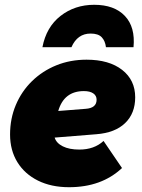

<svg xmlns="http://www.w3.org/2000/svg" viewBox="-20 -770 592 801"><path d="M268 11Q194 11 138.5 -16.5Q83 -44 52.5 -93.5Q22 -143 22 -209Q22 -275 46 -332Q70 -389 113.5 -431.5Q157 -474 215 -497.5Q273 -521 341 -521Q435 -521 489.5 -478.5Q544 -436 544 -364Q544 -297 502 -256.5Q460 -216 382 -210L208 -196Q215 -173 242 -159.5Q269 -146 311 -146Q373 -146 412 -182L489 -69Q404 11 268 11ZM330 -390Q247 -390 223 -307L337 -316Q383 -319 383 -354Q383 -371 369 -380.5Q355 -390 330 -390ZM422 -573Q419 -599 404.5 -614.5Q390 -630 358 -630Q303 -630 278 -573H157Q173 -657 232.5 -703.5Q292 -750 373 -750Q457 -750 501 -703.5Q545 -657 537 -573Z"/></svg>

Font: Livvic Black
Style: Italic
Weight: 900
Italic angle: -10°
Designer: Jacques Le Bailly, Baron von Fonthausen
Version: Version 1.001; ttfautohint (v1.8.2)